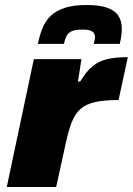

<svg xmlns="http://www.w3.org/2000/svg" viewBox="-20 -746 530 766"><path d="M7 0 115 -510H305L291 -421H300Q324 -461 349 -481.5Q374 -502 407.5 -510Q441 -518 490 -518L453 -347Q397 -347 360.5 -339Q324 -331 302 -312Q280 -293 266.5 -259Q253 -225 242 -173L204 0ZM131 -571Q138 -605 149.5 -633.5Q161 -662 182 -682.5Q203 -703 238 -714.5Q273 -726 325 -726Q379 -726 409.5 -714.5Q440 -703 453 -682Q466 -661 466 -632Q466 -619 464 -604Q462 -589 458 -571H354Q356 -579 357.5 -586Q359 -593 359 -599Q359 -612 349 -620Q339 -628 308 -628Q278 -628 264 -620.5Q250 -613 244.5 -600.5Q239 -588 235 -571Z"/></svg>

Font: Saira SemiExpanded ExtraBold
Style: Italic
Weight: 800
Width: 6
Italic angle: -12°
Designer: Hector Gatti with collaboration of the Omnibus-Type team
Foundry: Omnibus-Type
Version: Version 1.101